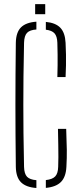

<svg xmlns="http://www.w3.org/2000/svg" viewBox="-20 -909 385 934"><path d="M157 5.5Q107 2 82.5 -22Q58 -46 57 -97Q56 -180.5 55.5 -254.5Q55 -328.5 55 -399.2Q55 -470 55.5 -544Q56 -618 57 -701Q58 -752 82.2 -776Q106.5 -800 157 -803.5V-765.5Q125 -763.5 111.5 -749.2Q98 -735 97 -701Q95 -609 94.2 -537Q93.5 -465 93.5 -399.2Q93.5 -333.5 94.2 -261.5Q95 -189.5 97 -97Q98 -63.5 111.5 -49.2Q125 -35 157 -32.5ZM203 5V-33Q235 -36.5 248.5 -50.8Q262 -65 263 -97Q264 -120 264 -145Q264 -170 263.5 -202.8Q263 -235.5 262 -282H302Q304.5 -220.5 305 -180.2Q305.5 -140 303 -97Q300.5 -48 276.5 -23.8Q252.5 0.5 203 5ZM259 -534Q260 -565.5 260.2 -591.5Q260.5 -617.5 260.2 -643.5Q260 -669.5 259 -701Q258 -732.5 245.2 -746.8Q232.5 -761 203 -764.5V-802.5Q250.5 -798 273.5 -774Q296.5 -750 299 -701Q300.5 -669.5 301 -643.5Q301.5 -617.5 301 -591.5Q300.5 -565.5 299 -534ZM151 -840V-889H200V-840Z"/></svg>

Font: Big Shoulders Stencil Text Thin
Style: Regular
Weight: 100
Designer: Patric King
Foundry: XO Type Co
Version: Version 2.001